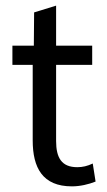

<svg xmlns="http://www.w3.org/2000/svg" viewBox="-20 -649 378 681"><path d="M235 12C264 12 294 5 319 -5L309 -69C290 -60 273 -56 254 -56C198 -56 179 -90 179 -149V-419H307V-487H179V-629L101 -605L100 -487H24V-419H96V-151C96 -54 131 12 235 12Z"/></svg>

Font: Cambridge Sans
Style: Regular
Weight: 400
Version: Version 2.020;PS 002.020;hotconv 1.0.88;makeotf.lib2.5.64775